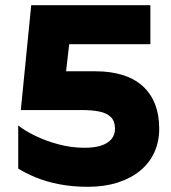

<svg xmlns="http://www.w3.org/2000/svg" viewBox="-20 -708 657 738"><path d="M100 -688H558V-538H246L234 -434H347Q405 -434 450.5 -420Q496 -406 527.5 -378Q559 -350 575.5 -308.5Q592 -267 592 -213Q592 -164 573.5 -123Q555 -82 519.5 -52.5Q484 -23 433 -6.5Q382 10 318 10Q258 10 207 0Q156 -10 116.5 -26.5Q77 -43 50 -60V-226Q73 -207 113.5 -187Q154 -167 204 -153.5Q254 -140 305 -140Q343 -140 369 -148.5Q395 -157 408.5 -173.5Q422 -190 422 -213Q422 -242 406.5 -257.5Q391 -273 363 -279Q335 -285 296 -285H60Z"/></svg>

Font: Roundo Variable
Style: Regular
Weight: 200
Designer: Shiva Nallaperumal
Foundry: Indian Type Foundry
Version: Version 2.000